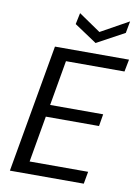

<svg xmlns="http://www.w3.org/2000/svg" viewBox="-97 -969 754 1034"><g transform="rotate(10 279.5 -452.0)"><path d="M31 0 154 -700H559L546 -633H226L183 -386H473L462 -320H171L127 -67H447L435 0ZM366 -757 243 -839 256 -901 376 -819 529 -904 517 -839Z"/></g></svg>

Font: DeepMind Sans
Style: Italic
Weight: 400
Italic angle: -10°
Designer: Jonny Pinhorn / Modifications: Colophon Foundry
Foundry: Colophon Foundry
Version: Version 1.002; ttfautohint (v1.8.2)